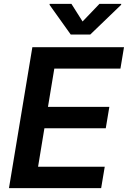

<svg xmlns="http://www.w3.org/2000/svg" viewBox="-20 -971 660 991"><path d="M26.3 0H502.1L520.6 -110.4H176.5L209.2 -308.9H525.9L544.4 -419.4H227.6L260.3 -616.8H601.6L620 -727.3H147ZM235.8 -946 345.2 -792.6H445.7L605.1 -946L605.8 -951H493.3L406.2 -860.1L348.7 -951H236.5Z"/></svg>

Font: Margiela Sans Semi Bold
Style: Italic
Weight: 600
Italic angle: -9.39999°
Designer: Stefan Endress, Andreas Faust
Version: Version 1.100;FEAKit 1.0